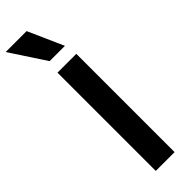

<svg xmlns="http://www.w3.org/2000/svg" viewBox="-345 -963 967 967"><g transform="rotate(-45 139.0 -479.0)"><path d="M85 -700H219V0H85ZM-26 -958H123L207 -769H98Z"/></g></svg>

Font: Niramit
Style: Bold
Weight: 700
Designer: Katatrad Aksorn Co.,Ltd.
Foundry: Cadson Demak Co.,Ltd.
Version: Version 1.001; ttfautohint (v1.6)